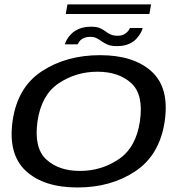

<svg xmlns="http://www.w3.org/2000/svg" viewBox="-20 -845 836 870"><path d="M331 4.5Q483 4.5 593.5 -69.2Q704 -143 726.5 -296.5Q748 -447.5 666.8 -521.2Q585.5 -595 433.5 -595Q281 -595 170 -522.5Q59 -450 37 -296.5Q16 -145.5 97.2 -70.5Q178.5 4.5 331 4.5ZM342.5 -70.5Q245.5 -70.5 189.2 -123Q133 -175.5 150 -295.5Q167.5 -415 246 -467.5Q324.5 -520 421.5 -520Q518.5 -520 575 -468Q631.5 -416 614 -295.5Q596.5 -176.5 517.8 -123.5Q439 -70.5 342.5 -70.5ZM510 -636Q542 -636 563.8 -645.8Q585.5 -655.5 598.5 -669.8Q611.5 -684 618.2 -697.2Q625 -710.5 626.5 -718H568.5Q566.5 -712 559.8 -703.5Q553 -695 541.2 -689Q529.5 -683 514 -683Q493.5 -683 480.5 -689.2Q467.5 -695.5 456.8 -703.8Q446 -712 431.8 -718Q417.5 -724 393.5 -724Q362 -724 340 -715Q318 -706 304.2 -692.5Q290.5 -679 283.2 -665.8Q276 -652.5 273.5 -644H332Q334.5 -650 341 -658.5Q347.5 -667 359.8 -672.5Q372 -678 389 -678Q406.5 -678 418.2 -671.8Q430 -665.5 441.5 -657.2Q453 -649 468.5 -642.5Q484 -636 510 -636ZM278 -781.5H657L664.5 -825H285.5Z"/></svg>

Font: Anybody Expanded
Style: Italic
Weight: 400
Width: 7
Italic angle: -10°
Version: Version 1.113;gftools[0.9.25]